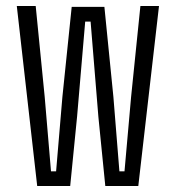

<svg xmlns="http://www.w3.org/2000/svg" viewBox="-20 -620 586 640"><path d="M104 0 36 -600H99L129 -297L150 -49H167L188 -297L219 -597H328L358 -297L378 -49H395L417 -297L448 -600H510L441 0H331L308 -230L282 -548H264L237 -232L214 0Z"/></svg>

Font: Big Shoulders Text Light
Style: Regular
Weight: 300
Designer: Patric King
Foundry: XO Type Co
Version: Version 1.000; ttfautohint (v1.8.2)